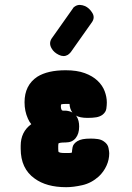

<svg xmlns="http://www.w3.org/2000/svg" viewBox="-20 -770 549 798"><path d="M412 -182Q428 -171 431 -155Q434 -139 434 -133Q434 -106 422.5 -81Q411 -56 391 -37Q360 -9 322.5 -0.5Q285 8 255 8Q173 8 124 -28Q66 -69 66 -152V-164Q66 -222 110 -254Q102 -263 96 -277Q82 -308 82 -345Q82 -416 135 -451Q178 -478 253 -478Q300 -478 332.5 -466Q365 -454 385.5 -434.5Q406 -415 415 -391Q424 -367 424 -344Q424 -333 422 -318.5Q420 -304 406 -293Q395 -285 380 -282.5Q365 -280 344 -280Q312 -280 295 -290Q297 -289 299 -285Q309 -269 309 -244Q309 -214 294.5 -196Q280 -178 254 -178Q249 -178 239.5 -177.5Q230 -177 225 -175Q222 -175 222 -164V-152Q222 -140 224 -138Q225 -137 230.5 -135.5Q236 -134 252 -134Q257 -134 265.5 -134Q274 -134 279 -136Q279 -143 281.5 -157.5Q284 -172 301 -183Q311 -189 324 -191.5Q337 -194 358 -194Q372 -194 386.5 -192Q401 -190 412 -182ZM255 -310Q272 -308 281 -302Q270 -317 269 -338H253Q242 -338 238.5 -337Q235 -336 234 -336Q234 -335 233.5 -333.5Q233 -332 233 -329Q233 -321 234.5 -317Q236 -313 237 -312Q239 -310 244 -310Q249 -310 254 -310ZM274 -553Q268 -546 262 -542Q245 -532 224.5 -542Q204 -552 195 -568Q182 -589 194 -609L283 -735Q285 -739 288 -741Q291 -743 294 -745Q303 -750 313 -749.5Q323 -749 332.5 -745Q342 -741 349.5 -734Q357 -727 362 -719Q376 -699 363 -679Z"/></svg>

Font: AkaAcidDosis
Style: ExtraBold
Weight: 800
Designer: Edgar Tolentino, Pablo Impallari, Igino Marini, Aka-Acid
Foundry: Edgar Tolentino, Pablo Impallari, Igino Marini, Aka-Acid
Version: Version 1.007